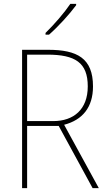

<svg xmlns="http://www.w3.org/2000/svg" viewBox="-20 -971 554 991"><path d="M373 -944V-951H343C312 -905 260 -845 215 -801V-792H233C281 -834 339 -898 373 -944ZM228 -714H94V0H120V-321H283L458 0H490L311 -327C406 -352 460 -417 460 -525C460 -671 378 -714 228 -714ZM224 -689C368 -689 433 -648 433 -525C433 -406 360 -346 255 -346H120V-689Z"/></svg>

Font: Noto Sans Sinhala SemiCondensed Thin
Style: Regular
Weight: 100
Width: 4
Designer: Jelle Bosma - Monotype Design Team
Foundry: Monotype Imaging Inc.
Version: Version 2.006